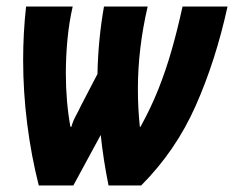

<svg xmlns="http://www.w3.org/2000/svg" viewBox="-20 -569 718 589"><path d="M99 0Q76 -90 63.5 -188.5Q51 -287 51 -385Q51 -468 60 -549H203Q192 -501 187 -448.5Q182 -396 182 -343Q182 -258 196 -180H199Q204 -198 212.5 -213.5Q221 -229 229 -246L279 -342Q280 -394 285 -446Q290 -498 299 -549H433Q403 -420 403 -296Q403 -237 409 -180H411Q444 -240 466.5 -297Q489 -354 506.5 -415Q524 -476 540 -549H678Q642 -384 580.5 -245Q519 -106 413 0H313Q305 -39 299 -78Q293 -117 289 -155L205 0Z"/></svg>

Font: Noto Sans ExtraCondensed ExtraBold
Style: Italic
Weight: 800
Width: 2
Italic angle: -12°
Designer: Monotype Design Team
Foundry: Monotype Imaging Inc.
Version: Version 2.013; ttfautohint (v1.8.4.7-5d5b)